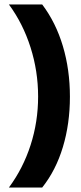

<svg xmlns="http://www.w3.org/2000/svg" viewBox="-20 -695 365 865"><path d="M20 150Q84.2 63.3 117.9 -41.7Q151.7 -146.7 151.7 -260Q151.7 -374.2 117.5 -481.7Q83.3 -589.2 20 -675H170Q231.7 -593.3 263.3 -487.1Q295 -380.8 295 -259.2Q295 -137.5 263.3 -32.5Q231.7 72.5 170 150Z"/></svg>

Font: Funnel Sans Light ExtraBold
Style: Regular
Weight: 800
Version: Version 1.000